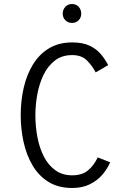

<svg xmlns="http://www.w3.org/2000/svg" viewBox="-20 -923 656 955"><path d="M339 12Q270 12 221.2 -18.2Q172.5 -48.5 142 -100.2Q111.5 -152 97.2 -216.8Q83 -281.5 83 -350Q83 -421.5 98 -486.8Q113 -552 144.2 -602.8Q175.5 -653.5 224 -682.8Q272.5 -712 339 -712Q391.5 -712 425.8 -695.8Q460 -679.5 481.8 -653.5Q503.5 -627.5 518 -599L456 -563Q438 -597 411.8 -623Q385.5 -649 339 -649Q288.5 -649 253.5 -622.2Q218.5 -595.5 197 -551.5Q175.5 -507.5 165.8 -454.8Q156 -402 156 -350Q156 -292.5 166.5 -238.8Q177 -185 199 -142.8Q221 -100.5 255.8 -75.8Q290.5 -51 339 -51Q388.5 -51 418 -75.8Q447.5 -100.5 466 -140L528 -116Q514.5 -84 489.8 -54.8Q465 -25.5 427.5 -6.8Q390 12 339 12ZM338 -809Q318.5 -809 305.2 -822.2Q292 -835.5 292 -855Q292 -875.5 305.2 -889.2Q318.5 -903 338 -903Q358.5 -903 371.2 -889.2Q384 -875.5 384 -855Q384 -835.5 371.2 -822.2Q358.5 -809 338 -809Z"/></svg>

Font: Overpass Mono Light Light
Style: Regular
Weight: 300
Monospace: yes
Version: Version 4.000